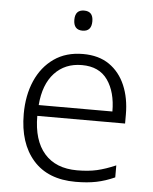

<svg xmlns="http://www.w3.org/2000/svg" viewBox="-53 -773 658 828"><g transform="rotate(5 276.0 -359.5)"><path d="M290 -542Q358 -542 403.5 -510.5Q449 -479 472.5 -424Q496 -369 496 -298V-259H116Q116 -153 165.5 -96.5Q215 -40 307 -40Q356 -40 393 -48.5Q430 -57 474 -76V-24Q434 -6 395 2Q356 10 305 10Q185 10 121 -63Q57 -136 57 -262Q57 -343 84.5 -406Q112 -469 164 -505.5Q216 -542 290 -542ZM289 -494Q216 -494 170.5 -445Q125 -396 118 -306H437Q437 -390 400.5 -442Q364 -494 289 -494ZM278 -729Q317 -729 317 -686Q317 -642 278 -642Q239 -642 239 -686Q239 -729 278 -729Z"/></g></svg>

Font: Noto Sans Bengali UI Light
Style: Regular
Weight: 300
Designer: Jelle Bosma - Monotype Design Team
Foundry: Monotype Imaging Inc.
Version: Version 2.003; ttfautohint (v1.8.4.7-5d5b)